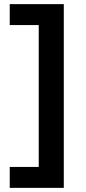

<svg xmlns="http://www.w3.org/2000/svg" viewBox="-20 -739 414 927"><path d="M27 67H167V-618H27V-719H288V168H27Z"/></svg>

Font: Kantumruy Pro SemiBold
Style: Regular
Weight: 600
Version: Version 1.002